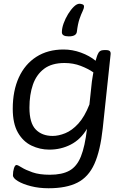

<svg xmlns="http://www.w3.org/2000/svg" viewBox="-20 -792 663 1024"><path d="M239 212Q188 212 145 201Q102 190 75.5 174Q49 158 49 143Q49 122 54.5 105Q60 88 68 88Q75 88 95.5 101Q116 114 153 127Q190 140 246 140Q311 140 350.5 118Q390 96 411.5 42.5Q433 -11 444 -105Q410 -48 357.5 -21Q305 6 243 6Q193 6 148 -15.5Q103 -37 75.5 -85Q48 -133 48 -212Q48 -308 80.5 -379Q113 -450 174 -489Q235 -528 319 -528Q366 -528 411.5 -511.5Q457 -495 490 -468Q493 -478 495.5 -487Q498 -496 502 -504Q510 -525 535 -525H544Q560 -525 565.5 -519.5Q571 -514 570 -503L528 -108Q515 12 483.5 82Q452 152 393 182Q334 212 239 212ZM261 -67Q292 -67 328 -81.5Q364 -96 397.5 -132.5Q431 -169 457 -235L470 -357Q472 -371 474 -382.5Q476 -394 478 -406Q451 -425 411 -440.5Q371 -456 324 -456Q256 -456 215 -425Q174 -394 155.5 -340.5Q137 -287 137 -218Q137 -136 170.5 -101.5Q204 -67 261 -67ZM347 -598Q310 -598 310 -620Q310 -642 319.5 -668Q329 -694 343.5 -717.5Q358 -741 374 -756.5Q390 -772 404 -772Q411 -772 419.5 -769Q428 -766 428 -758Q428 -747 420.5 -732Q413 -717 404 -691Q395 -665 390 -623Q387 -598 347 -598Z"/></svg>

Font: Asap Semi Expanded Semi Expanded Regular
Style: Italic
Weight: 400
Width: 6
Italic angle: -6°
Designer: Pablo Cosgaya
Foundry: Omnibus-Type
Version: Version 3.001; ttfautohint (v1.8.4.7-5d5b)